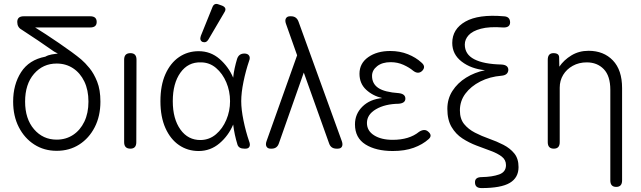

<svg xmlns="http://www.w3.org/2000/svg" viewBox="-20 -758 3267 979"><path d="M269 11Q205 11 155 -21Q105 -53 76 -109.5Q47 -166 47 -240Q47 -327 87.5 -390Q128 -453 211 -469Q225 -477 244 -480.5Q263 -484 275 -485Q268 -488 256 -495Q219 -521 174 -551.5Q129 -582 90 -607Q68 -619 68 -646Q68 -675 101 -675H440Q473 -675 473 -646Q473 -618 440 -618H159Q182 -604 214 -583Q246 -562 280.5 -538.5Q315 -515 345 -493Q375 -471 394 -455Q414 -438 436.5 -410.5Q459 -383 475.5 -341.5Q492 -300 492 -240Q492 -166 463 -109.5Q434 -53 384 -21Q334 11 269 11ZM269 -46Q316 -46 352.5 -70Q389 -94 410 -137.5Q431 -181 431 -240Q431 -299 410 -342.5Q389 -386 352.5 -410Q316 -434 269 -434Q199 -434 153.5 -381.5Q108 -329 108 -240Q108 -152 153.5 -99Q199 -46 269 -46Z M645 0Q613 0 613 -33V-454Q613 -487 645 -487Q676 -487 676 -454L675 -33Q675 0 645 0Z M993 12Q937 12 893 -18Q849 -48 823.5 -105Q798 -162 798 -242Q798 -323 823.5 -380Q849 -437 893 -467Q937 -497 993 -497Q1054 -497 1099.5 -457.5Q1145 -418 1169 -362Q1171 -385 1176.5 -410Q1182 -435 1189 -458Q1198 -485 1226 -485Q1243 -485 1250 -474.5Q1257 -464 1250 -447Q1233 -397 1221.5 -341Q1210 -285 1210 -242Q1210 -200 1221.5 -144Q1233 -88 1250 -38Q1257 -21 1252 -10.5Q1247 0 1232 0H1226Q1198 0 1191 -20Q1175 -72 1169 -123Q1145 -66 1099 -27Q1053 12 993 12ZM1004 -44Q1048 -45 1081.5 -73.5Q1115 -102 1134 -147Q1153 -192 1153 -242Q1153 -293 1134 -338Q1115 -383 1081.5 -411.5Q1048 -440 1004 -440Q939 -442 900 -387.5Q861 -333 861 -242Q861 -152 900 -97.5Q939 -43 1004 -44ZM1043 -557Q1032 -538 1013 -544Q996 -552 1004 -575L1063 -721Q1072 -745 1096 -735L1113 -729Q1139 -718 1124 -695Z M1360 0Q1345 0 1339 -10.5Q1333 -21 1339 -38L1495 -476L1438 -637Q1432 -654 1438 -664.5Q1444 -675 1459 -675H1464Q1492 -675 1502 -648L1723 -38Q1729 -21 1723.5 -10.5Q1718 0 1702 0H1696Q1667 0 1658 -27L1529 -388L1402 -27Q1393 0 1365 0Z M1983 12Q1897 12 1843.5 -21.5Q1790 -55 1790 -124Q1790 -177 1828 -214.5Q1866 -252 1929 -258Q1881 -269 1847 -300.5Q1813 -332 1813 -382Q1813 -435 1857.5 -466.5Q1902 -498 1970 -498Q2019 -498 2060 -481.5Q2101 -465 2129 -439Q2154 -418 2132 -396Q2112 -378 2087 -397Q2067 -414 2037 -427.5Q2007 -441 1972 -441Q1929 -441 1903 -420.5Q1877 -400 1877 -371Q1877 -331 1909 -309.5Q1941 -288 2014 -283Q2047 -279 2047 -255Q2047 -232 2013 -229Q1943 -228 1897 -201Q1851 -174 1851 -131Q1851 -91 1887.5 -68Q1924 -45 1982 -45Q2067 -45 2117 -86Q2144 -103 2162 -88Q2187 -68 2166 -49Q2135 -21 2089.5 -4.5Q2044 12 1983 12Z M2435 201Q2402 201 2402 172Q2401 145 2437 145Q2490 144 2525 131.5Q2560 119 2560 84Q2560 57 2538.5 40.5Q2517 24 2483 11.5Q2449 -1 2410.5 -15.5Q2372 -30 2338 -52Q2304 -74 2282.5 -110.5Q2261 -147 2261 -203Q2261 -254 2287 -294.5Q2313 -335 2356.5 -362Q2400 -389 2453 -400Q2382 -407 2334 -444Q2286 -481 2286 -539Q2286 -610 2353 -648Q2420 -686 2548 -675Q2581 -674 2581 -643Q2580 -616 2544 -618Q2475 -623 2432 -611.5Q2389 -600 2369.5 -578.5Q2350 -557 2350 -531Q2350 -481 2398 -456Q2446 -431 2537 -429Q2572 -427 2572 -401Q2570 -375 2538 -372Q2477 -367 2429 -342.5Q2381 -318 2353 -280.5Q2325 -243 2325 -195Q2325 -152 2346.5 -125.5Q2368 -99 2402 -81.5Q2436 -64 2474.5 -50.5Q2513 -37 2547 -19.5Q2581 -2 2602.5 24.5Q2624 51 2624 94Q2624 148 2579.5 174.5Q2535 201 2435 201Z M2804 0Q2773 0 2773 -33V-453Q2773 -487 2802 -487Q2831 -487 2831 -465L2832 -418Q2855 -452 2893.5 -475.5Q2932 -499 2981 -499Q3058 -499 3105 -450Q3152 -401 3152 -309V162Q3152 195 3122 195Q3092 195 3092 162V-300Q3092 -371 3058.5 -405.5Q3025 -440 2972 -440Q2932 -440 2900.5 -422.5Q2869 -405 2851.5 -376Q2834 -347 2834 -311V-33Q2834 0 2804 0Z"/></svg>

Font: Shin Retro Maru Gothic Regular
Style: Regular
Weight: 400
Designer: Iose
Foundry: Typographish
Version: Version 1.002